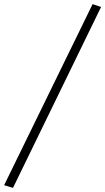

<svg xmlns="http://www.w3.org/2000/svg" viewBox="-54 -740 510 931"><path d="M9 171 -34 158 395 -720 436 -706Z"/></svg>

Font: EauTestInfant Semilight
Style: Italic
Weight: 300
Italic angle: -12°
Designer: Christian Thalmann (Catharsis Fonts)
Version: Version 0.001;PS 000.001;hotconv 1.0.88;makeotf.lib2.5.64775